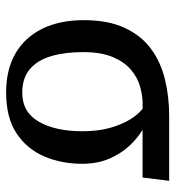

<svg xmlns="http://www.w3.org/2000/svg" viewBox="8 -584 586 643"><g transform="rotate(90 301.5 -263.0)"><path d="M290 10Q214 10 160 -21Q106 -52 77 -110.5Q48 -169 48 -250Q48 -332 74 -387.5Q100 -443 144.5 -475.5Q189 -508 246.5 -522Q304 -536 368 -536H586L575 -447H415Q444 -430 470 -401.5Q496 -373 512.5 -334Q529 -295 529 -244Q529 -175 504 -117Q479 -59 426.5 -24.5Q374 10 290 10ZM291 -44Q356 -44 388 -99.5Q420 -155 420 -245Q420 -298 409 -337Q398 -376 381.5 -403.5Q365 -431 345 -447H325Q300 -447 270 -438.5Q240 -430 214 -408Q188 -386 171.5 -347Q155 -308 155 -247Q155 -187 168.5 -141Q182 -95 212 -69.5Q242 -44 291 -44Z"/></g></svg>

Font: ET Text
Style: Regular
Weight: 470
Designer: Monotype Design Team
Foundry: Monotype Imaging Inc.
Version: Version 2.009